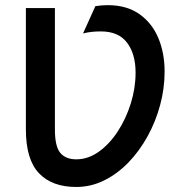

<svg xmlns="http://www.w3.org/2000/svg" viewBox="-20 -732 735 764"><path d="M283.5 12Q187 12 135 -42.8Q83 -97.5 83 -217V-700H198.5V-217Q198.5 -149 220 -123.5Q241.5 -98 283.5 -98Q330.5 -98 373 -128.2Q415.5 -158.5 448.5 -209Q481.5 -259.5 500.5 -320.5Q519.5 -381.5 519.5 -443Q519.5 -517.5 485.5 -562.2Q451.5 -607 381.5 -607Q361.5 -607 345 -605.2Q328.5 -603.5 310.5 -599L359.5 -707.5Q384.5 -711.5 408.5 -711.5Q484 -711.5 534.2 -676.2Q584.5 -641 609.8 -581.2Q635 -521.5 635 -447Q635 -380 617.2 -314Q599.5 -248 567 -189.2Q534.5 -130.5 490.8 -85.2Q447 -40 394.2 -14Q341.5 12 283.5 12Z"/></svg>

Font: Overpass SemiBold
Style: Regular
Weight: 600
Designer: Delve Withrington, Dave Bailey, Thomas Jockin
Foundry: Delve Fonts LLC
Version: Version 4.000